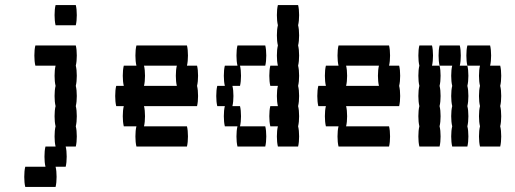

<svg xmlns="http://www.w3.org/2000/svg" viewBox="-20 -580 2040 760"><path d="M200 -480Q196 -497 196 -520Q196 -544 200 -560H280Q284 -544 284 -520Q284 -497 280 -480ZM284 -360Q284 -337 280 -320Q284 -304 284 -280Q284 -257 280 -240Q284 -224 284 -200Q284 -177 280 -160Q284 -144 284 -120Q284 -97 280 -80Q284 -64 284 -40Q284 -17 280 0H240Q244 16 244 40Q244 63 240 80H200Q204 96 204 120Q204 143 200 160H80Q76 143 76 120Q76 96 80 80H160Q156 63 156 40Q156 16 160 0H200Q196 -17 196 -40Q196 -64 200 -80Q196 -97 196 -120Q196 -144 200 -160Q196 -177 196 -200Q196 -224 200 -240Q196 -257 196 -280Q196 -304 200 -320H120Q116 -337 116 -360Q116 -384 120 -400H280Q284 -384 284 -360Z M760 -240Q764 -224 764 -200Q764 -177 760 -160H550Q554 -144 554 -120Q554 -97 550 -80H720Q724 -64 724 -40Q724 -17 720 0H520Q516 -17 516 -40Q516 -64 520 -80H470Q466 -97 466 -120Q466 -144 470 -160H440Q436 -177 436 -200Q436 -224 440 -240H470Q466 -257 466 -280Q466 -304 470 -320H520Q516 -337 516 -360Q516 -384 520 -400H720Q724 -384 724 -360Q724 -337 720 -320H760Q764 -304 764 -280Q764 -257 760 -240ZM676 -280Q676 -304 680 -320H550Q554 -304 554 -280Q554 -257 550 -240H680Q676 -257 676 -280Z M1164 -440Q1164 -417 1160 -400Q1164 -384 1164 -360Q1164 -337 1160 -320Q1164 -304 1164 -280Q1164 -257 1160 -240Q1164 -224 1164 -200Q1164 -177 1160 -160Q1164 -144 1164 -120Q1164 -97 1160 -80Q1164 -64 1164 -40Q1164 -17 1160 0H1080Q1076 -17 1076 -40Q1076 -64 1080 -80H1050Q1046 -97 1046 -120Q1046 -144 1050 -160H1080Q1076 -177 1076 -200Q1076 -224 1080 -240H1050Q1046 -257 1046 -280Q1046 -304 1050 -320H1080Q1076 -337 1076 -360Q1076 -384 1080 -400Q1076 -417 1076 -440Q1076 -464 1080 -480Q1076 -497 1076 -520Q1076 -544 1080 -560H1160Q1164 -544 1164 -520Q1164 -497 1160 -480Q1164 -464 1164 -440ZM1030 -320H930Q934 -304 934 -280Q934 -257 930 -240H900Q904 -224 904 -200Q904 -177 900 -160H930Q934 -144 934 -120Q934 -97 930 -80H1030Q1034 -64 1034 -40Q1034 -17 1030 0H920Q916 -17 916 -40Q916 -64 920 -80H870Q866 -97 866 -120Q866 -144 870 -160H840Q836 -177 836 -200Q836 -224 840 -240H870Q866 -257 866 -280Q866 -304 870 -320H920Q916 -337 916 -360Q916 -384 920 -400H1030Q1034 -384 1034 -360Q1034 -337 1030 -320Z M1560 -240Q1564 -224 1564 -200Q1564 -177 1560 -160H1350Q1354 -144 1354 -120Q1354 -97 1350 -80H1520Q1524 -64 1524 -40Q1524 -17 1520 0H1320Q1316 -17 1316 -40Q1316 -64 1320 -80H1270Q1266 -97 1266 -120Q1266 -144 1270 -160H1240Q1236 -177 1236 -200Q1236 -224 1240 -240H1270Q1266 -257 1266 -280Q1266 -304 1270 -320H1320Q1316 -337 1316 -360Q1316 -384 1320 -400H1520Q1524 -384 1524 -360Q1524 -337 1520 -320H1560Q1564 -304 1564 -280Q1564 -257 1560 -240ZM1476 -280Q1476 -304 1480 -320H1350Q1354 -304 1354 -280Q1354 -257 1350 -240H1480Q1476 -257 1476 -280Z M1690 -320H1720Q1724 -304 1724 -280Q1724 -257 1720 -240Q1724 -224 1724 -200Q1724 -177 1720 -160Q1724 -144 1724 -120Q1724 -97 1720 -80Q1724 -64 1724 -40Q1724 -17 1720 0H1640Q1636 -17 1636 -40Q1636 -64 1640 -80Q1636 -97 1636 -120Q1636 -144 1640 -160Q1636 -177 1636 -200Q1636 -224 1640 -240Q1636 -257 1636 -280Q1636 -304 1640 -320Q1636 -337 1636 -360Q1636 -384 1640 -400H1690Q1694 -384 1694 -360Q1694 -337 1690 -320ZM1800 -320H1830Q1834 -304 1834 -280Q1834 -257 1830 -240Q1834 -224 1834 -200Q1834 -177 1830 -160Q1834 -144 1834 -120Q1834 -97 1830 -80Q1834 -64 1834 -40Q1834 -17 1830 0H1770Q1766 -17 1766 -40Q1766 -64 1770 -80Q1766 -97 1766 -120Q1766 -144 1770 -160Q1766 -177 1766 -200Q1766 -224 1770 -240Q1766 -257 1766 -280Q1766 -304 1770 -320H1720Q1716 -337 1716 -360Q1716 -384 1720 -400H1800Q1804 -384 1804 -360Q1804 -337 1800 -320ZM1964 -200Q1964 -177 1960 -160Q1964 -144 1964 -120Q1964 -97 1960 -80Q1964 -64 1964 -40Q1964 -17 1960 0H1880Q1876 -17 1876 -40Q1876 -64 1880 -80Q1876 -97 1876 -120Q1876 -144 1880 -160Q1876 -177 1876 -200Q1876 -224 1880 -240Q1876 -257 1876 -280Q1876 -304 1880 -320H1830Q1826 -337 1826 -360Q1826 -384 1830 -400H1920Q1924 -384 1924 -360Q1924 -337 1920 -320H1960Q1964 -304 1964 -280Q1964 -257 1960 -240Q1964 -224 1964 -200Z"/></svg>

Font: VT323
Style: Regular
Weight: 400
Monospace: yes
Designer: Peter Hull
Version: Version 2.000